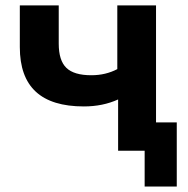

<svg xmlns="http://www.w3.org/2000/svg" viewBox="-20 -559 696 712"><path d="M291 -164.3Q171.9 -164.3 112.7 -219Q53.5 -273.7 53.5 -384.3V-539.1H197.8V-397.2Q197.8 -334.7 226.1 -307.4Q254.4 -280 318.4 -280Q345.9 -280 369.8 -285.8Q393.6 -291.5 415 -302.7V-539.1H558.6V0H418V-190.2Q361.1 -164.3 291 -164.3ZM516.4 0H426.5V-105H635.5V132.8H516.4Z"/></svg>

Font: Min Sans VF VF
Style: Regular
Weight: 400
Designer: Jinseong-Kim, NotoSansCJK, Nunito
Foundry: Jinseong-Kim
Version: Version 1.420;Glyphs 3.1.2 (3151)